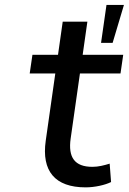

<svg xmlns="http://www.w3.org/2000/svg" viewBox="-20 -766 533 795"><path d="M334.5 9.8C372.6 9.8 415.5 0 439.9 -12.2L434.1 -88.4C411.6 -81.5 387.7 -75.2 362.8 -75.2C288.6 -75.2 261.7 -114.7 272.5 -191.9L311 -461.9H479L490.2 -539.1H322.3L341.8 -676.3H239.7L220.2 -539.1H114.3L103 -461.9H209L169.4 -183.6C151.4 -57.6 207.5 9.8 334.5 9.8ZM446.3 -588.4 493.2 -745.6H420.9L398.4 -588.4Z"/></svg>

Font: Winston
Style: Italic
Weight: 400
Italic angle: -8.13011°
Designer: Vernon Adams, Kim Jin-seong, David Berlow, Cristiano Sobral
Foundry: The Winston Project Authors
Version: Version 3.004